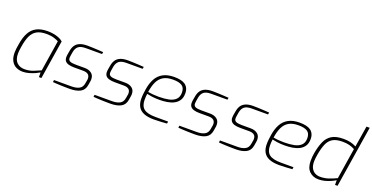

<svg xmlns="http://www.w3.org/2000/svg" viewBox="-28 -1497 4331 2236"><g transform="rotate(20 2137.5 -378.5)"><path d="M253 6Q207 6 170 -12Q133 -30 111 -70Q89 -110 89 -172Q89 -196 92.5 -222.5Q96 -249 100 -271Q113 -363 144.5 -422Q176 -481 230.5 -509.5Q285 -538 369 -538Q400 -538 435.5 -532.5Q471 -527 504 -514.5Q537 -502 560 -481L484 0H453V-58Q439 -49 406 -33.5Q373 -18 332 -6Q291 6 253 6ZM262 -29Q319 -29 365 -46.5Q411 -64 457 -85L517 -467Q499 -478 460 -490.5Q421 -503 366 -503Q291 -503 246 -477.5Q201 -452 176.5 -399Q152 -346 139 -261Q135 -234 132.5 -214Q130 -194 130 -177Q130 -100 167 -64.5Q204 -29 262 -29Z M837 6Q819 6 789 5.5Q759 5 726.5 4Q694 3 666.5 1Q639 -1 626 -2L630 -28H845Q904 -28 941 -47.5Q978 -67 986 -117L994 -163Q995 -168 995 -171.5Q995 -175 995 -179Q995 -246 911 -246H802Q758 -246 729.5 -254.5Q701 -263 687 -281Q673 -299 673 -327Q673 -337 674 -347Q675 -357 677 -368L685 -413Q692 -452 710.5 -479.5Q729 -507 765 -522.5Q801 -538 859 -538Q884 -538 921.5 -536.5Q959 -535 996.5 -533Q1034 -531 1057 -529L1052 -504H852Q789 -504 760.5 -481Q732 -458 723 -412L716 -370Q714 -356 713 -347.5Q712 -339 712 -332Q712 -305 734.5 -294Q757 -283 808 -283H917Q969 -283 1002 -258Q1035 -233 1035 -184Q1035 -178 1034.5 -172Q1034 -166 1033 -159L1025 -110Q1015 -46 965.5 -20Q916 6 837 6Z M1340 6Q1322 6 1292 5.5Q1262 5 1229.5 4Q1197 3 1169.5 1Q1142 -1 1129 -2L1133 -28H1348Q1407 -28 1444 -47.5Q1481 -67 1489 -117L1497 -163Q1498 -168 1498 -171.5Q1498 -175 1498 -179Q1498 -246 1414 -246H1305Q1261 -246 1232.5 -254.5Q1204 -263 1190 -281Q1176 -299 1176 -327Q1176 -337 1177 -347Q1178 -357 1180 -368L1188 -413Q1195 -452 1213.5 -479.5Q1232 -507 1268 -522.5Q1304 -538 1362 -538Q1387 -538 1424.5 -536.5Q1462 -535 1499.5 -533Q1537 -531 1560 -529L1555 -504H1355Q1292 -504 1263.5 -481Q1235 -458 1226 -412L1219 -370Q1217 -356 1216 -347.5Q1215 -339 1215 -332Q1215 -305 1237.5 -294Q1260 -283 1311 -283H1420Q1472 -283 1505 -258Q1538 -233 1538 -184Q1538 -178 1537.5 -172Q1537 -166 1536 -159L1528 -110Q1518 -46 1468.5 -20Q1419 6 1340 6Z M1878 6Q1802 6 1753.5 -14Q1705 -34 1682 -74.5Q1659 -115 1659 -174Q1659 -206 1662.5 -235Q1666 -264 1670 -292Q1682 -369 1712.5 -425Q1743 -481 1798 -511Q1853 -541 1936 -541Q1980 -541 2014 -533.5Q2048 -526 2071 -510Q2094 -494 2107 -467.5Q2120 -441 2120 -403Q2120 -351 2098 -317.5Q2076 -284 2039 -265Q2002 -246 1956 -238.5Q1910 -231 1861 -231Q1808 -231 1766 -237Q1724 -243 1705 -248Q1702 -230 1701 -211Q1700 -192 1700 -173Q1700 -97 1743 -62.5Q1786 -28 1888 -28H2044L2040 -2Q2013 0 1968.5 3Q1924 6 1878 6ZM1840 -262Q1910 -262 1964 -273Q2018 -284 2049 -314Q2080 -344 2080 -399Q2080 -459 2043.5 -483Q2007 -507 1933 -507Q1858 -507 1812.5 -479.5Q1767 -452 1742.5 -399.5Q1718 -347 1708 -273Q1733 -268 1768 -265Q1803 -262 1840 -262Z M2391 6Q2373 6 2343 5.5Q2313 5 2280.5 4Q2248 3 2220.5 1Q2193 -1 2180 -2L2184 -28H2399Q2458 -28 2495 -47.5Q2532 -67 2540 -117L2548 -163Q2549 -168 2549 -171.5Q2549 -175 2549 -179Q2549 -246 2465 -246H2356Q2312 -246 2283.5 -254.5Q2255 -263 2241 -281Q2227 -299 2227 -327Q2227 -337 2228 -347Q2229 -357 2231 -368L2239 -413Q2246 -452 2264.5 -479.5Q2283 -507 2319 -522.5Q2355 -538 2413 -538Q2438 -538 2475.5 -536.5Q2513 -535 2550.5 -533Q2588 -531 2611 -529L2606 -504H2406Q2343 -504 2314.5 -481Q2286 -458 2277 -412L2270 -370Q2268 -356 2267 -347.5Q2266 -339 2266 -332Q2266 -305 2288.5 -294Q2311 -283 2362 -283H2471Q2523 -283 2556 -258Q2589 -233 2589 -184Q2589 -178 2588.5 -172Q2588 -166 2587 -159L2579 -110Q2569 -46 2519.5 -20Q2470 6 2391 6Z M2894 6Q2876 6 2846 5.5Q2816 5 2783.5 4Q2751 3 2723.5 1Q2696 -1 2683 -2L2687 -28H2902Q2961 -28 2998 -47.5Q3035 -67 3043 -117L3051 -163Q3052 -168 3052 -171.5Q3052 -175 3052 -179Q3052 -246 2968 -246H2859Q2815 -246 2786.5 -254.5Q2758 -263 2744 -281Q2730 -299 2730 -327Q2730 -337 2731 -347Q2732 -357 2734 -368L2742 -413Q2749 -452 2767.5 -479.5Q2786 -507 2822 -522.5Q2858 -538 2916 -538Q2941 -538 2978.5 -536.5Q3016 -535 3053.5 -533Q3091 -531 3114 -529L3109 -504H2909Q2846 -504 2817.5 -481Q2789 -458 2780 -412L2773 -370Q2771 -356 2770 -347.5Q2769 -339 2769 -332Q2769 -305 2791.5 -294Q2814 -283 2865 -283H2974Q3026 -283 3059 -258Q3092 -233 3092 -184Q3092 -178 3091.5 -172Q3091 -166 3090 -159L3082 -110Q3072 -46 3022.5 -20Q2973 6 2894 6Z M3432 6Q3356 6 3307.5 -14Q3259 -34 3236 -74.5Q3213 -115 3213 -174Q3213 -206 3216.5 -235Q3220 -264 3224 -292Q3236 -369 3266.5 -425Q3297 -481 3352 -511Q3407 -541 3490 -541Q3534 -541 3568 -533.5Q3602 -526 3625 -510Q3648 -494 3661 -467.5Q3674 -441 3674 -403Q3674 -351 3652 -317.5Q3630 -284 3593 -265Q3556 -246 3510 -238.5Q3464 -231 3415 -231Q3362 -231 3320 -237Q3278 -243 3259 -248Q3256 -230 3255 -211Q3254 -192 3254 -173Q3254 -97 3297 -62.5Q3340 -28 3442 -28H3598L3594 -2Q3567 0 3522.5 3Q3478 6 3432 6ZM3394 -262Q3464 -262 3518 -273Q3572 -284 3603 -314Q3634 -344 3634 -399Q3634 -459 3597.5 -483Q3561 -507 3487 -507Q3412 -507 3366.5 -479.5Q3321 -452 3296.5 -399.5Q3272 -347 3262 -273Q3287 -268 3322 -265Q3357 -262 3394 -262Z M3918 6Q3850 6 3805 -37Q3760 -80 3760 -167Q3760 -222 3770 -274Q3785 -354 3811 -413.5Q3837 -473 3889.5 -505.5Q3942 -538 4035 -538Q4081 -538 4119 -529.5Q4157 -521 4193 -502L4235 -763H4275L4154 0H4123V-58Q4100 -44 4067 -29Q4034 -14 3996.5 -4Q3959 6 3918 6ZM3926 -29Q3982 -29 4031.5 -46Q4081 -63 4127 -85L4187 -467Q4154 -485 4118.5 -494Q4083 -503 4035 -503Q3958 -503 3914 -477Q3870 -451 3847 -398Q3824 -345 3810 -264Q3806 -239 3803 -217Q3800 -195 3800 -176Q3800 -122 3817.5 -90Q3835 -58 3863.5 -43.5Q3892 -29 3926 -29Z"/></g></svg>

Font: Exo Thin ExtraLight
Style: Italic
Weight: 250
Italic angle: -9°
Version: Version 2.000